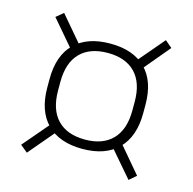

<svg xmlns="http://www.w3.org/2000/svg" viewBox="-78 -629 637 635"><g transform="rotate(15 240.5 -311.0)"><path d="M240.5 -130.5Q161.5 -130.5 119 -173.5Q76.5 -216.5 76.5 -297V-325.5Q76.5 -406 119.2 -448.5Q162 -491 241 -491Q320 -491 362.5 -448.5Q405 -406 405 -325.5V-297Q405 -216.5 362.2 -173.5Q319.5 -130.5 240.5 -130.5ZM241 -162.5Q302 -162.5 335 -196.8Q368 -231 368 -296.5V-326Q368 -391 335 -425Q302 -459 241 -459Q179.5 -459 146.5 -425Q113.5 -391 113.5 -326V-296.5Q113.5 -231 146.5 -196.8Q179.5 -162.5 241 -162.5ZM356 -189.5 439 -91.5 415 -71 331.5 -168ZM149.5 -168.5 67 -71 42 -91.5 126.5 -190.5ZM124 -433 42 -529 66.5 -549.5 148.5 -453ZM331.5 -451.5 415 -549.5 439 -529 356.5 -430.5Z"/></g></svg>

Font: Anek Gurmukhi Medium ExtraLight
Style: Regular
Weight: 250
Version: Version 1.003